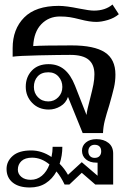

<svg xmlns="http://www.w3.org/2000/svg" viewBox="-20 -589 591 850"><path d="M491 -259Q491 -229 484.5 -201Q478 -173 464 -124Q451 -83 444 -55.5Q437 -28 436 0H346L281 -160Q272 -133 247.5 -118.5Q223 -104 196 -104Q151 -104 122.5 -133.5Q94 -163 94 -205Q94 -248 121 -276.5Q148 -305 195 -305Q236 -305 264.5 -281.5Q293 -258 312 -210L363 -80Q365 -101 379 -153Q389 -192 393.5 -215Q398 -238 398 -260Q398 -303 372.5 -324.5Q347 -346 291 -346Q244 -346 153 -344Q62 -342 36 -338V-376Q36 -460 87 -511.5Q138 -563 240 -563Q273 -563 331 -551Q376 -542 396 -542Q446 -542 478 -569L506 -526Q486 -509 457.5 -500.5Q429 -492 406 -492Q377 -492 335 -503Q308 -510 289 -513Q270 -516 245 -516Q196 -516 163 -482Q130 -448 127 -385Q167 -388 297 -388Q397 -388 444 -357.5Q491 -327 491 -259ZM256 -204Q256 -231 239 -250Q222 -269 194 -269Q163 -269 146.5 -250.5Q130 -232 130 -204Q130 -177 148 -158.5Q166 -140 194 -140Q220 -140 238 -158.5Q256 -177 256 -204ZM481 91V228H402L342 176L287 228H266Q250 194 230 170Q212 203 182.5 222Q153 241 112 241Q63 241 36 219Q9 197 9 159Q9 125 36.5 101Q64 77 118 77Q165 77 208 106Q213 83 213 61H256Q256 100 244 136Q266 158 281 185L342 129L412 189V131H406Q378 131 360.5 116.5Q343 102 343 78Q343 56 360.5 41.5Q378 27 407 27Q439 27 460 43.5Q481 60 481 91ZM428 81Q428 67 420.5 59.5Q413 52 399 52Q386 52 378.5 60Q371 68 371 81Q371 94 378.5 102Q386 110 399 110Q413 110 420.5 102Q428 94 428 81ZM199 139Q163 109 122 109Q91 109 75 124Q59 139 59 162Q59 181 74.5 194Q90 207 116 207Q144 207 165.5 189Q187 171 199 139Z"/></svg>

Font: TavirajRegular
Style: Regular
Weight: 400
Designer: Katatrad Team
Foundry: CadsonDemak
Version: Version 1.001